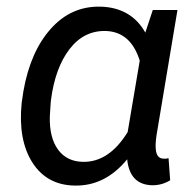

<svg xmlns="http://www.w3.org/2000/svg" viewBox="-20 -559 593 589"><path d="M524.4 -528.3 460 -143.1Q456.1 -114.7 458 -100.6Q460.4 -73.2 481 -72.3H489.3L497.1 -73.7L502 -5.9Q476.1 9.8 446.3 9.3Q377.9 7.3 370.1 -70.3Q302.7 12.2 209 10.3Q123.5 8.8 79.3 -60.5Q35.2 -129.9 46.4 -242.7L51.8 -279.3Q73.2 -400.9 136 -470.9Q198.7 -541 289.1 -538.6Q382.8 -535.6 425.8 -459L448.7 -528.3ZM135.3 -240.7 132.8 -201.2Q131.3 -136.7 158 -100.1Q184.6 -63.5 234.4 -62.5Q314.5 -61 371.6 -153.8L408.7 -373Q381.3 -460.4 306.2 -463.9Q237.8 -466.3 193.4 -408.4Q148.9 -350.6 136.2 -251Z"/></svg>

Font: Roboto
Style: Italic
Weight: 400
Italic angle: -12°
Designer: Google
Version: Version 2.134; 2016; ttfautohint (v1.6)